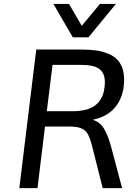

<svg xmlns="http://www.w3.org/2000/svg" viewBox="-20 -965 705 985"><path d="M353.5 -773.4 253.9 -944.8H334L399.4 -832.5L492.7 -944.8H574.7L433.6 -773.4ZM220.2 -394.5H352.5Q387.7 -394.5 416.3 -401.1Q444.8 -407.7 465.6 -422.4Q486.3 -437 499.3 -460.2Q512.2 -483.4 516.1 -516.6Q520.5 -550.3 514.6 -572.5Q508.8 -594.7 493.4 -608.2Q478 -621.6 452.4 -627Q426.8 -632.3 391.6 -632.3H386.2H249.5ZM79.1 0 166 -710.9H393.6Q437.5 -710.9 471.7 -706.3Q505.9 -701.7 536.1 -689Q566.4 -676.8 585 -655.3Q603.5 -634.8 611.8 -601.3Q620.1 -567.9 614.7 -522Q606.4 -455.1 566.9 -410.2Q527.3 -365.2 455.6 -350.6Q494.1 -338.4 512.7 -306.2Q532.7 -274.4 549.3 -214.8L606.4 0H506.8L454.1 -209Q448.7 -231.4 442.9 -247.8Q437 -264.2 431.6 -274.9Q425.8 -285.6 418 -293.2Q410.2 -300.8 398.9 -305.7Q377.4 -315.9 338.4 -315.9H210.9L172.4 0Z"/></svg>

Font: Ride
Style: Italic
Weight: 400
Version: Version 3.000